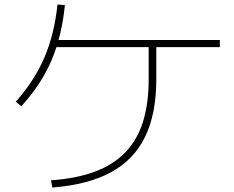

<svg xmlns="http://www.w3.org/2000/svg" viewBox="-20 -807 1040 855"><path d="M207 -4Q320 -12 402 -42.5Q484 -73 537.5 -128Q591 -183 616.5 -264Q642 -345 642 -454V-613H676V-454Q676 -300 626 -197.5Q576 -95 473.5 -39.5Q371 16 213 28ZM50 -354Q133 -447 177.5 -550.5Q222 -654 236 -787L269 -784Q255 -645 209 -537.5Q163 -430 75 -334ZM217 -597V-629H959V-597Z"/></svg>

Font: M PLUS 1 Thin ExtraLight
Style: Regular
Weight: 250
Version: Version 1.001